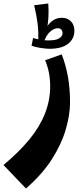

<svg xmlns="http://www.w3.org/2000/svg" viewBox="-100 -712 472 1102"><path d="M49 370 -80 235Q9 161 68.5 88.5Q128 16 158 -60Q188 -136 188 -217Q188 -256 181 -293.5Q174 -331 159 -366L254 -400Q277 -342 289.5 -274Q302 -206 302 -125Q302 -53 277.5 31Q253 115 198 201.5Q143 288 49 370ZM184 -432Q167 -432 135 -436.5Q103 -441 81 -450L90 -494Q102 -490 125 -485Q148 -480 176 -480Q224 -480 241.5 -493Q259 -506 259 -520Q259 -534 252 -542Q245 -550 231 -550Q211 -550 188 -530.5Q165 -511 148 -462L134 -470Q147 -532 178.5 -571Q210 -610 255 -610Q287 -610 307 -589.5Q327 -569 327 -536Q327 -489 290.5 -460.5Q254 -432 184 -432ZM119 -466Q122 -530 115.5 -579Q109 -628 96 -682L177 -692Q180 -655 178 -615Q176 -575 168 -537.5Q160 -500 146 -468Z"/></svg>

Font: Marhey Medium
Style: Regular
Weight: 500
Designer: Nur Syamsi & Bustanul Arifin
Foundry: Namelatype
Version: Version 1.000